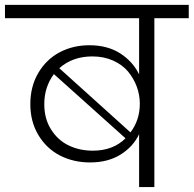

<svg xmlns="http://www.w3.org/2000/svg" viewBox="-49 -760 787 780"><path d="M516.1 -214.8Q491.7 -163.6 440.4 -131.8Q389.2 -100.1 316.9 -100.1Q249.5 -100.1 194.8 -128.2Q140.1 -156.2 107.2 -210.9Q74.2 -265.6 74.2 -336.9Q74.2 -408.7 106.7 -463.9Q139.2 -519 193.4 -547.6Q247.6 -576.2 314 -576.2Q387.2 -576.2 438.7 -543.5Q490.2 -510.7 516.1 -458V-686H-28.8V-740.2H717.8V-686H578.1V0H516.1ZM130.9 -336.9Q130.9 -277.3 158.7 -233.6Q186.5 -189.9 230.5 -168.9Q274.4 -147.9 328.1 -147.9Q410.6 -147.9 460.9 -198.2L169.9 -459Q130.9 -406.2 130.9 -336.9ZM191.9 -482.9 481 -222.2Q519 -272 519 -338.9Q519 -374 506.8 -407.5Q494.6 -440.9 471.7 -468.8Q448.7 -496.6 410.9 -513.7Q373 -530.8 326.2 -530.8Q245.6 -530.8 191.9 -482.9Z"/></svg>

Font: PoppinsZ Light
Style: Regular
Weight: 300
Designer: Ninad Kale (Devanagari), Jonny Pinhorn (Latin)
Foundry: Indian Type Foundry
Version: Version 3.002;FEAKit 1.0